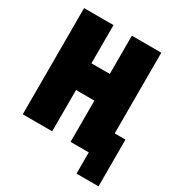

<svg xmlns="http://www.w3.org/2000/svg" viewBox="-195 -828 1019 1096"><g transform="rotate(30 314.0 -280.0)"><path d="M38 0V-700H232V-448H353V-700H547V-168H618V140H473V0H353V-272H232V0Z"/></g></svg>

Font: Tektur SemiCondensed ExtraBold
Style: Regular
Weight: 800
Width: 4
Designer: Adam Jagosz
Foundry: Adam Jagosz
Version: Version 1.005;gftools[0.9.30]